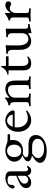

<svg xmlns="http://www.w3.org/2000/svg" viewBox="1196 -1732 808 3241"><g transform="rotate(-90 1600.5 -111.0)"><path d="M140 11Q97 11 71.5 -12Q46 -35 46 -73Q46 -150 159 -200L254 -241V-347Q254 -388 181 -388Q128 -388 109 -364Q103 -355 101 -318Q99 -296 90 -283Q81 -270 66 -270Q40 -270 40 -299Q40 -331 65 -359.5Q90 -388 130.5 -406.5Q171 -425 216 -425Q260 -425 294 -406Q313 -396 321 -380Q329 -364 329 -334V-97Q329 -42 368 -42Q385 -42 401 -59Q406 -63 414.5 -55.5Q423 -48 420 -43Q401 -13 383.5 -1Q366 11 339 11Q277 11 260 -50Q226 -15 200.5 -2Q175 11 140 11ZM184 -38Q210 -38 232 -56.5Q254 -75 254 -97V-210L246 -215Q198 -193 170.5 -175.5Q143 -158 132 -141.5Q121 -125 121 -103Q121 -75 139 -56.5Q157 -38 184 -38Z M669 -127Q646 -127 624 -131Q567 -104 567 -76Q567 -34 648 -34H785Q942 -34 942 91Q942 144 907 185Q872 226 811.5 249.5Q751 273 672 273Q582 273 527.5 242.5Q473 212 473 161Q473 128 500.5 97Q528 66 596 24Q551 17 524.5 -1.5Q498 -20 498 -46Q498 -94 599 -137Q550 -153 521.5 -189Q493 -225 493 -274Q493 -317 518 -351Q543 -385 586.5 -405Q630 -425 685 -425Q730 -425 779 -407Q804 -397 823 -392Q842 -387 857 -387H949Q954 -387 955.5 -376.5Q957 -366 955.5 -355.5Q954 -345 949 -345H855Q857 -335 857.5 -325Q858 -315 858 -294Q858 -218 806.5 -172.5Q755 -127 669 -127ZM675 -156Q723 -156 751.5 -189Q780 -222 780 -276Q780 -330 751.5 -363Q723 -396 675 -396Q628 -396 599 -363Q570 -330 570 -276Q570 -222 599 -189Q628 -156 675 -156ZM711 229Q787 229 833 199.5Q879 170 879 120Q879 77 844 52Q809 27 747 27H632Q553 73 553 126Q553 172 596.5 200.5Q640 229 711 229Z M1192 11Q1135 11 1091 -17.5Q1047 -46 1022 -96.5Q997 -147 997 -211Q997 -274 1021.5 -322Q1046 -370 1089 -397.5Q1132 -425 1188 -425Q1262 -425 1316 -372Q1357 -330 1357 -299Q1357 -268 1333 -268H1074Q1071 -249 1071 -230Q1071 -147 1114 -96.5Q1157 -46 1228 -46Q1286 -46 1339 -75Q1345 -79 1351.5 -70.5Q1358 -62 1353 -57Q1276 11 1192 11ZM1187 -396Q1151 -396 1123 -370Q1095 -344 1082 -301H1280Q1285 -301 1285 -309Q1285 -329 1270 -349.5Q1255 -370 1232.5 -383Q1210 -396 1187 -396Z M1435 4Q1430 4 1428.5 -3Q1427 -10 1428.5 -17Q1430 -24 1435 -24Q1466 -24 1482 -32Q1498 -40 1498 -62V-252Q1498 -292 1492 -312.5Q1486 -333 1475 -339.5Q1464 -346 1449 -346Q1444 -346 1442.5 -353Q1441 -360 1442.5 -367Q1444 -374 1449 -374Q1471 -374 1499 -387.5Q1527 -401 1547 -418Q1556 -426 1562 -428.5Q1568 -431 1571 -431Q1576 -431 1576 -417Q1574 -405 1573 -394Q1572 -383 1572 -363L1579 -360Q1643 -425 1718 -425Q1806 -425 1841 -361Q1852 -340 1857 -311Q1862 -282 1862 -233V-62Q1862 -40 1878 -32Q1894 -24 1926 -24Q1930 -24 1931.5 -17Q1933 -10 1931.5 -3Q1930 4 1926 4Q1901 2 1875 1Q1849 0 1825 0Q1799 0 1773.5 1Q1748 2 1723 4Q1719 4 1717.5 -3Q1716 -10 1717.5 -17Q1719 -24 1723 -24Q1755 -24 1771 -32Q1787 -40 1787 -62V-173Q1787 -247 1785 -288Q1783 -329 1773 -347Q1761 -368 1744 -374.5Q1727 -381 1701 -381Q1673 -381 1654.5 -373.5Q1636 -366 1622 -356Q1599 -339 1586 -319Q1573 -299 1573 -253V-62Q1573 -40 1589 -32Q1605 -24 1637 -24Q1642 -24 1643.5 -17Q1645 -10 1643.5 -3Q1642 4 1637 4Q1612 2 1586.5 1Q1561 0 1536 0Q1511 0 1485.5 1Q1460 2 1435 4Z M2155 11Q2091 11 2062.5 -21.5Q2034 -54 2034 -127V-371H1970Q1963 -371 1963 -382.5Q1963 -394 1970 -394Q1994 -394 2017 -408.5Q2040 -423 2059 -445Q2078 -467 2089 -490Q2090 -494 2094 -494.5Q2098 -495 2101 -494Q2108 -492 2108 -486V-415H2265Q2270 -415 2271.5 -404Q2273 -393 2271.5 -382Q2270 -371 2265 -371H2108V-157Q2108 -92 2128 -64Q2148 -36 2195 -36Q2212 -36 2226 -40Q2240 -44 2255 -55Q2259 -59 2265 -51Q2271 -43 2269 -41Q2244 -13 2218 -1Q2192 11 2155 11Z M2669 16Q2661 16 2661 -6V-28Q2661 -40 2655 -40Q2649 -40 2641 -32Q2588 11 2528 11Q2458 11 2419 -39Q2380 -89 2380 -181V-308Q2380 -383 2320 -383Q2313 -383 2313 -396.5Q2313 -410 2320 -410Q2349 -410 2369.5 -411.5Q2390 -413 2406 -415Q2421 -417 2433 -418Q2445 -419 2449 -419Q2459 -419 2459 -413Q2455 -361 2455 -337V-208Q2455 -126 2484 -81Q2513 -36 2566 -36Q2610 -36 2635.5 -65.5Q2661 -95 2661 -147V-308Q2661 -383 2600 -383Q2593 -383 2593 -396.5Q2593 -410 2600 -410Q2632 -410 2655.5 -411Q2679 -412 2694 -415Q2708 -417 2717 -418Q2726 -419 2730 -419Q2739 -419 2739 -407Q2738 -383 2737 -366Q2736 -349 2736 -337V-109Q2736 -68 2745 -54Q2754 -40 2780 -40Q2795 -40 2809 -42Q2813 -43 2815 -36.5Q2817 -30 2817 -23Q2817 -16 2813 -15Q2806 -14 2789.5 -11.5Q2773 -9 2744 -2Q2714 4 2700 8Q2686 12 2676 15Q2673 16 2669 16Z M2863 4Q2859 4 2857.5 -3Q2856 -10 2857.5 -17Q2859 -24 2863 -24Q2895 -24 2911 -32Q2927 -40 2927 -62V-290Q2927 -345 2882 -345Q2874 -345 2874 -358Q2874 -371 2882 -371Q2894 -371 2914.5 -381.5Q2935 -392 2954.5 -404.5Q2974 -417 2981 -424Q2989 -431 2996 -431Q3004 -431 3004 -419Q3003 -400 3002.5 -381.5Q3002 -363 3002 -344L3009 -342Q3060 -425 3141 -425Q3167 -425 3183 -410.5Q3199 -396 3199 -376Q3199 -356 3186.5 -341.5Q3174 -327 3156 -327Q3148 -327 3139.5 -330Q3131 -333 3121 -339Q3098 -351 3084 -351Q3043 -351 3022.5 -317.5Q3002 -284 3002 -240V-62Q3002 -40 3020.5 -32Q3039 -24 3075 -24Q3079 -24 3080.5 -17Q3082 -10 3080.5 -3Q3079 4 3075 4Q3048 2 3022 1Q2996 0 2969 0Q2942 0 2915.5 1Q2889 2 2863 4Z"/></g></svg>

Font: Junicode SmExp
Style: Regular
Weight: 400
Width: 6
Designer: Peter S. Baker
Version: Version 2.205; ttfautohint (v1.8.4)